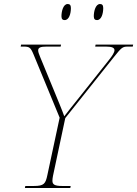

<svg xmlns="http://www.w3.org/2000/svg" viewBox="-20 -936 683 956"><path d="M463 -836C485 -836 494 -868 494 -896C494 -911 488 -916 478 -916C456 -916 447 -880 447 -855C447 -840 454 -836 463 -836ZM302 -836C324 -836 333 -868 333 -896C333 -911 327 -916 317 -916C295 -916 286 -880 286 -855C286 -840 293 -836 302 -836ZM104 0H330L332 -10H289C251 -10 241 -18 241 -36C241 -43 242 -51 244 -61L305 -348L548 -653C584 -698 590 -704 615 -704H641L643 -714H456L454 -704H508C538 -704 550 -698 550 -686C550 -675 539 -658 523 -638L372 -448C338 -405 317 -380 300 -357C290 -386 263 -450 248 -487L180 -652C174 -667 170 -677 170 -685C170 -699 182 -704 211 -704H282L284 -714H85L83 -704H96C126 -704 132 -701 147 -665L277 -350L216 -65C207 -21 199 -10 149 -10H106Z"/></svg>

Font: Noto Serif Display Thin
Style: Italic
Weight: 100
Italic angle: -12°
Designer: Monotype Design Team
Foundry: Monotype Imaging Inc.
Version: Version 2.009